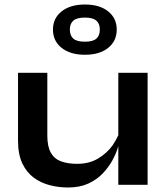

<svg xmlns="http://www.w3.org/2000/svg" viewBox="-20 -820 733 852"><path d="M635 0H505V-172Q504 -168 503 -165Q495 -138 478.5 -108Q462 -78 436 -50.5Q410 -23 372 -5.5Q334 12 282 12Q241 12 201.5 2Q162 -8 130 -31.5Q98 -55 79 -95Q60 -135 60 -196V-497H190V-218Q190 -170 205.5 -142.5Q221 -115 251 -104Q281 -93 322 -93Q376 -93 415 -116.5Q454 -140 479 -174Q495 -198 505 -220V-497H635ZM357 -577Q292 -577 253.5 -607.5Q215 -638 215 -689Q215 -739 253.5 -769.5Q292 -800 357 -800Q422 -800 460 -769.5Q498 -739 498 -689Q498 -638 460 -607.5Q422 -577 357 -577ZM357 -635Q392 -635 407.5 -648.5Q423 -662 423 -689Q423 -715 407.5 -728.5Q392 -742 357 -742Q321 -742 305.5 -728.5Q290 -715 290 -689Q290 -662 305.5 -648.5Q321 -635 357 -635Z"/></svg>

Font: Syne Modified
Style: Bold
Weight: 700
Designer: Lucas Descroix
Foundry: Bonjour Monde
Version: Version 2.200